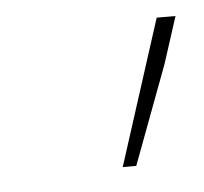

<svg xmlns="http://www.w3.org/2000/svg" viewBox="-30 -724 270 254"><g transform="rotate(-5 105.5 -597.5)"><path d="M124 -501 186 -694H211L191 -632L142 -501Z"/></g></svg>

Font: Source Sans 3
Style: Italic
Weight: 200
Italic angle: -11°
Designer: Paul D. Hunt
Foundry: Adobe
Version: Version 3.046;hotconv 1.0.118;makeotfexe 2.5.65603